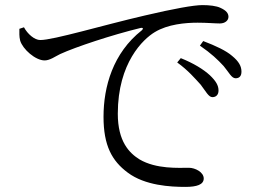

<svg xmlns="http://www.w3.org/2000/svg" viewBox="-20 -727 1040 753"><path d="M767 -395C787 -369 798 -346 813 -346C828 -346 837 -356 837 -372C837 -392 827 -409 803 -432C778 -455 739 -479 689 -499L675 -482C718 -451 745 -419 767 -395ZM857 -468C878 -443 888 -420 904 -420C919 -420 927 -429 927 -446C927 -467 917 -486 890 -508C867 -528 827 -547 777 -566L764 -548C809 -517 834 -493 857 -468ZM74 -620C88 -594 115 -570 138 -570C190 -570 383 -628 547 -666C662 -693 740 -707 774 -707C801 -707 829 -704 845 -696C867 -686 876 -675 876 -661C876 -647 863 -635 842 -635C822 -635 793 -638 755 -638C707 -638 638 -632 587 -601C542 -574 442 -481 442 -281C442 -172 487 -127 527 -102C593 -63 681 -69 721 -69C745 -69 779 -52 779 -27C779 -3 752 6 707 6C649 6 549 1 481 -50C419 -96 386 -156 386 -269C386 -387 423 -519 536 -608C543 -614 542 -620 530 -617C419 -590 277 -543 216 -515C197 -506 176 -490 155 -490C119 -490 69 -534 59 -568C55 -584 56 -599 56 -614Z"/></svg>

Font: Harano Aji Mincho K1
Style: Regular
Weight: 400
Foundry: Masamichi Hosoda
Version: HaranoAjiMinchoK1-Regular version 20230610;ttx 4.39.4